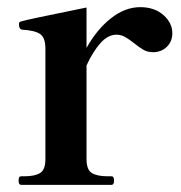

<svg xmlns="http://www.w3.org/2000/svg" viewBox="-20 -517 506 537"><path d="M462 -424Q462 -401 446.5 -386Q431 -371 408 -371Q393 -371 381.5 -377.5Q370 -384 354 -397Q340 -408 329 -414Q318 -420 306 -420Q282 -420 261 -396.5Q240 -373 222 -334V-72Q222 -42 237 -33Q252 -24 280 -24H292Q299 -24 299 -12Q299 0 292 0H39Q32 0 32 -12Q32 -24 39 -24H49Q77 -24 92 -33Q107 -42 107 -72V-381Q107 -412 92 -422Q77 -432 42 -434Q33 -435 33 -450Q33 -456 39 -457Q49 -461 222 -496V-383Q251 -435 290.5 -466Q330 -497 372 -497Q412 -497 437 -475Q462 -453 462 -424Z"/></svg>

Font: Shippori Mincho
Style: Bold
Weight: 700
Designer: FONTDASU
Foundry: FONTDASU / Google Inc. / but / Adobe
Version: Version 3.110; ttfautohint (v1.8.3)